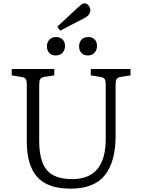

<svg xmlns="http://www.w3.org/2000/svg" viewBox="-20 -1112 847 1146"><path d="M400 14Q264 14 202 -56Q140 -126 140 -267V-606Q140 -631 133.5 -640.5Q127 -650 107 -653L50 -662V-700H304V-662L244 -653Q226 -650 220 -639.5Q214 -629 214 -602V-271Q214 -152 259 -97.5Q304 -43 411 -43Q611 -43 611 -282V-606Q611 -631 604.5 -640.5Q598 -650 578 -653L522 -662V-700H759V-662L701 -653Q682 -650 676 -640Q670 -630 670 -602V-300Q670 -147 606 -66.5Q542 14 400 14ZM339 -929 322 -953 448 -1070Q460 -1081 468 -1086.5Q476 -1092 485 -1092Q499 -1092 509 -1079Q519 -1066 519 -1052Q519 -1036 509.5 -1024Q500 -1012 482 -1003ZM505 -781Q480 -781 466 -796Q452 -811 452 -835Q452 -859 466 -875Q480 -891 506 -891Q531 -891 545 -876.5Q559 -862 559 -838Q559 -814 544.5 -797.5Q530 -781 505 -781ZM313 -781Q288 -781 274 -796Q260 -811 260 -835Q260 -859 274.5 -875Q289 -891 314 -891Q339 -891 353.5 -876.5Q368 -862 368 -838Q368 -814 353.5 -797.5Q339 -781 313 -781Z"/></svg>

Font: Literata 12pt Light
Style: Regular
Weight: 300
Designer: Latin by Veronika Burian and Jose Scaglione. Greek by Irene Vlachou. Cyrillic by Vera Evstafieva.
Foundry: TypeTogether
Version: Version 3.002